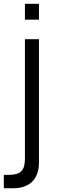

<svg xmlns="http://www.w3.org/2000/svg" viewBox="-30 -745 300 1004"><path d="M100.3 -642.3V-725H173.7V-642.3ZM173.7 97V106Q173.7 137.2 164.9 161.9Q156.2 186.7 139.3 203.8Q122.5 220.8 97.7 230.1Q72.8 239.3 40.3 239.3H30H-10V169.3H16Q39.2 169.3 55.2 164.8Q71.3 160.3 81.3 150.3Q91.3 140.3 95.8 124.2Q100.3 108.2 100.3 85V-540H173.7Z"/></svg>

Font: Vela Sans GX ExtLt
Style: Regular
Weight: 200
Designer: Principal design: Mikhail Sharanda - project Manrope.
Design modification: Ravid Balaliev
Foundry: Mikhail Sharanda
Version: Version 1.001